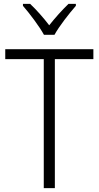

<svg xmlns="http://www.w3.org/2000/svg" viewBox="-20 -967 507 987"><path d="M206 -788H260C284 -832 335 -897 370 -937V-947H332C297 -913 264 -876 233 -837C204 -875 167 -917 135 -947H98V-937C132 -898 182 -832 206 -788ZM262 0V-663H460V-714H7V-663H205V0Z"/></svg>

Font: Noto Sans SemiCondensed Light
Style: Regular
Weight: 300
Width: 4
Designer: Monotype Design Team
Foundry: Monotype Imaging Inc.
Version: Version 2.013